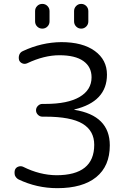

<svg xmlns="http://www.w3.org/2000/svg" viewBox="-20 -979 629 986"><path d="M360.4 -869.1V-921.9Q360.4 -937.5 371.1 -948.2Q381.8 -959 397 -959Q412.1 -959 422.9 -948.2Q433.6 -937.5 433.6 -921.9V-869.1Q433.6 -853.5 422.9 -842.8Q412.1 -832 397 -832Q381.8 -832 371.1 -842.8Q360.4 -853.5 360.4 -869.1ZM160.2 -869.1V-921.9Q160.2 -937.5 170.9 -948.2Q181.6 -959 197.3 -959Q212.9 -959 223.6 -948.2Q234.4 -937.5 234.4 -921.9V-869.1Q234.4 -853.5 223.6 -842.8Q212.9 -832 197.3 -832Q181.6 -832 170.9 -842.8Q160.2 -853.5 160.2 -869.1ZM362.3 -417Q361.3 -417 361.3 -416Q361.3 -415 362.3 -415Q543.9 -385.7 543.9 -232.4Q543.9 -126 474.1 -69.3Q404.3 -12.7 274.4 -12.7Q168.9 -12.7 75.2 -57.6Q62.5 -64.5 56.6 -78.1Q54.7 -85 54.7 -92.8Q54.7 -99.6 56.6 -106.4Q61.5 -119.1 74.7 -123.5Q87.9 -127.9 99.6 -122.1Q183.6 -80.1 269.5 -79.1Q463.9 -79.1 463.9 -235.4Q463.9 -307.6 403.8 -343.8Q343.8 -379.9 211.9 -379.9H197.3Q184.6 -379.9 174.8 -389.6Q165 -399.4 165 -412.6Q165 -425.8 174.8 -435.5Q184.6 -445.3 197.3 -445.3H211.9Q328.1 -445.3 389.2 -481.4Q450.2 -517.6 450.2 -582Q450.2 -635.7 408.2 -665.5Q366.2 -695.3 285.2 -695.3Q207 -695.3 120.1 -654.3Q107.4 -648.4 95.2 -653.3Q83 -658.2 78.1 -669.9Q74.2 -684.6 79.1 -697.8Q84 -710.9 97.7 -716.8Q193.4 -761.7 294.9 -762.7Q404.3 -762.7 466.8 -717.3Q529.3 -671.9 529.3 -595.7Q529.3 -457 362.3 -417Z"/></svg>

Font: Gen Jyuu Gothic P Normal
Style: Regular
Weight: 300
Designer: [Source Han Sans]
Ryoko NISHIZUKA  (kana & ideographs); Paul D. Hunt (Latin, Greek & Cyrillic); Wenlong ZHANG  (bopomofo
Version: Version 1.002.20150607